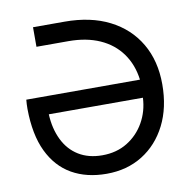

<svg xmlns="http://www.w3.org/2000/svg" viewBox="-80 -779 864 870"><g transform="rotate(-10 352.5 -344.0)"><path d="M342 12Q250 12 182.5 -26.5Q115 -65 77.5 -143Q40 -221 39 -340Q39 -351 39.5 -361.5Q40 -372 41 -382H564Q555 -452 518 -503.5Q481 -555 419.5 -582.5Q358 -610 275 -610H128V-700H273Q393 -700 479.5 -656Q566 -612 613 -532Q660 -452 660 -344Q660 -237 619.5 -157Q579 -77 507.5 -32.5Q436 12 342 12ZM337 -74Q403 -74 452.5 -104.5Q502 -135 531 -186Q560 -237 563 -299H130Q133 -233 158 -181.5Q183 -130 228.5 -102Q274 -74 337 -74Z"/></g></svg>

Font: MuseoModerno Thin
Style: Regular
Weight: 400
Version: Version 1.003